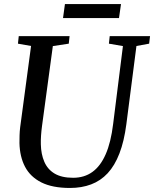

<svg xmlns="http://www.w3.org/2000/svg" viewBox="-20 -922 764 952"><path d="M656.5 -694 606.5 -306Q595.5 -221.5 572.2 -161.2Q549 -101 514 -63.2Q479 -25.5 432 -7.8Q385 10 327 10Q240 10 185.2 -17.5Q130.5 -45 104.2 -95Q78 -145 76.5 -212.5Q76.5 -231 77 -250.8Q77.5 -270.5 80 -291L134 -694L69 -705.5L73 -743H325L321 -705.5L242 -693.5L188.5 -298.5Q185 -272.5 183.5 -249.5Q182 -226.5 182.5 -206.5Q183.5 -157.5 199.8 -119.8Q216 -82 251 -61.2Q286 -40.5 342.5 -40.5Q398 -40.5 438.2 -69.5Q478.5 -98.5 504.2 -157.5Q530 -216.5 541 -307.5L589.5 -693.5L520 -705.5L524 -743H724L719.5 -705.5ZM302 -902H580L570 -832.5H292.5Z"/></svg>

Font: Merriweather 48pt
Style: Italic
Weight: 400
Italic angle: -7.8°
Version: Version 2.101